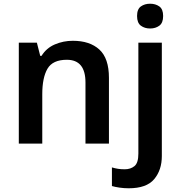

<svg xmlns="http://www.w3.org/2000/svg" viewBox="-20 -771 970 1031"><path d="M371 -552Q462 -552 513.5 -505Q565 -458 565 -353V0H439V-328Q439 -450 339 -450Q263 -450 235 -402Q207 -354 207 -265V0H81V-542H178L196 -471H203Q229 -513 274.5 -532.5Q320 -552 371 -552ZM716 -685Q716 -722 736.5 -736.5Q757 -751 786 -751Q815 -751 835.5 -736.5Q856 -722 856 -685Q856 -648 835.5 -633Q815 -618 786 -618Q757 -618 736.5 -633Q716 -648 716 -685ZM671 240Q646 240 622 236.5Q598 233 581 228V128Q598 133 614 135.5Q630 138 650 138Q681 138 702 121Q723 104 723 54V-542H849V67Q849 142 808 191Q767 240 671 240Z"/></svg>

Font: Noto Sans SemiBold
Style: Regular
Weight: 600
Designer: Monotype Design Team
Foundry: Monotype Imaging Inc.
Version: Version 2.007